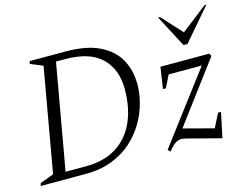

<svg xmlns="http://www.w3.org/2000/svg" viewBox="-98 -864 1311 1026"><g transform="rotate(-15 558.0 -351.0)"><path d="M10 0 14 -15 90 -43 191 -617 122 -645 126 -660H325Q440 -660 512 -624.5Q584 -589 617 -528.5Q650 -468 650 -392Q650 -343 636 -289.5Q622 -236 592 -184.5Q562 -133 516 -91.5Q470 -50 406 -25Q342 0 260 0ZM312 -621H261L158 -39H270Q371 -39 439.5 -82Q508 -125 543 -202.5Q578 -280 578 -385Q578 -494 512.5 -557.5Q447 -621 312 -621ZM728 2 715 -11 1008 -399H825L791 -331H775L793 -450H1063L1071 -435L821 -101L988 -57L1027 -133H1043L1014 5L830 -43Q822 -45 815 -46.5Q808 -48 801 -48Q771 -48 743 -16ZM942 -530 849 -707H859L962 -595L1106 -707H1116L964 -530Z"/></g></svg>

Font: Spectral SC Light
Style: Italic
Weight: 300
Italic angle: -10°
Designer: Jean-Baptiste Levee
Foundry: Production Type
Version: Version 2.001